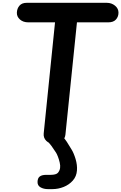

<svg xmlns="http://www.w3.org/2000/svg" viewBox="-20 -1024 863 1366"><path d="M366.5 0Q331.5 0 309.5 -21.8Q287.5 -43.5 291 -75.5L371.5 -865H181.5Q145 -865 122 -885.2Q99 -905.5 100 -934Q101 -963.5 118.5 -983.8Q136 -1004 170 -1004H739.5Q773.5 -1004 798.2 -983.8Q823 -963.5 823 -934Q823 -905.5 805 -885.2Q787 -865 750 -865H527.5L445.5 -66.5Q443 -42 424.2 -21Q405.5 0 366.5 0ZM321 321.5Q291 321.5 268.8 309Q246.5 296.5 247 270.5Q247.5 243 263 231.5Q278.5 220 308.5 220H338.5Q380 220 392.5 204.8Q405 189.5 407.5 171Q410 155.5 405 133.2Q400 111 392.2 90.8Q384.5 70.5 378 61Q360.5 34.5 346 14Q331.5 -6.5 306 -29.5Q290 -44 295.8 -57Q301.5 -70 318.2 -78Q335 -86 351 -86Q373 -86 388.8 -79.2Q404.5 -72.5 418.5 -59.5Q442.5 -36.5 455.5 -14.8Q468.5 7 489 39.5Q505 65 517.8 107.5Q530.5 150 527.5 188.5Q524.5 231 498 260.8Q471.5 290.5 432.8 306Q394 321.5 352.5 321.5Z"/></svg>

Font: Edu SA Hand Cursive
Style: Regular
Weight: 400
Designer: Tina and Corey Anderson, Eben Sorkin, Mirko Velimirovic
Foundry: Google for Education
Version: Version 2.000